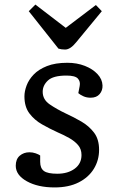

<svg xmlns="http://www.w3.org/2000/svg" viewBox="-20 -807 518 841"><path d="M231 -46Q277 -46 307 -68Q337 -90 337 -128Q337 -154 322 -171.5Q307 -189 283 -202.5Q259 -216 231 -228Q198 -243 164.5 -262Q131 -281 109 -310Q87 -339 87 -385Q87 -407 96.5 -432.5Q106 -458 127.5 -480.5Q149 -503 185.5 -517.5Q222 -532 275 -532Q317 -532 351.5 -518.5Q386 -505 407 -482.5Q428 -460 429 -433Q430 -411 416.5 -395Q403 -379 377 -379Q359 -379 345 -385.5Q331 -392 323 -399L329 -430Q333 -450 321 -463Q309 -476 271 -476Q213 -476 190 -454.5Q167 -433 167 -405Q167 -371 197.5 -350Q228 -329 268 -310Q303 -294 336.5 -274.5Q370 -255 392 -226Q414 -197 414 -151Q414 -105 391 -67.5Q368 -30 324.5 -8Q281 14 219 14Q146 14 97.5 -13Q49 -40 49 -81Q49 -110 66.5 -125Q84 -140 109 -140Q123 -140 136 -135.5Q149 -131 156 -126V-98Q156 -70 172.5 -58Q189 -46 231 -46ZM106 -758 135 -787 268 -685 400 -785 426 -758 313 -621Q288 -590 265 -590Q249 -590 236 -594Z"/></svg>

Font: Literata 7pt
Style: Italic
Weight: 400
Italic angle: -2°
Designer: Latin by Veronika Burian and Jose Scaglione. Greek by Irene Vlachou. Cyrillic by Vera Evstafieva
Foundry: TypeTogether
Version: Version 3.002